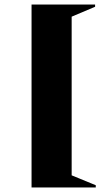

<svg xmlns="http://www.w3.org/2000/svg" viewBox="-20 -742 485 852"><path d="M120 -722H402V-712L298 -668V36L405 80V90H120Z"/></svg>

Font: Cinzel ExtraBold
Style: Regular
Weight: 800
Designer: Natanael Gama
Version: Version 2.000